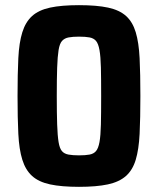

<svg xmlns="http://www.w3.org/2000/svg" viewBox="-20 -716 612 744"><path d="M286 8Q218 8 174 -1.5Q130 -11 104.5 -34Q79 -57 66.5 -97Q54 -137 51 -197.5Q48 -258 48 -344Q48 -430 51 -490.5Q54 -551 66.5 -591Q79 -631 104.5 -654Q130 -677 174 -686.5Q218 -696 286 -696Q355 -696 399 -686.5Q443 -677 468.5 -654Q494 -631 506 -591Q518 -551 521 -490.5Q524 -430 524 -344Q524 -258 521 -197.5Q518 -137 506 -97Q494 -57 468 -34Q442 -11 398 -1.5Q354 8 286 8ZM286 -114Q311 -114 327 -117Q343 -120 352 -130.5Q361 -141 365.5 -165.5Q370 -190 371 -233.5Q372 -277 372 -344Q372 -411 371 -454Q370 -497 365.5 -522Q361 -547 352 -557.5Q343 -568 327 -571Q311 -574 286 -574Q262 -574 246 -571Q230 -568 220.5 -557.5Q211 -547 207 -522Q203 -497 201.5 -454Q200 -411 200 -344Q200 -277 201.5 -233.5Q203 -190 207 -165.5Q211 -141 220 -130.5Q229 -120 245.5 -117Q262 -114 286 -114Z"/></svg>

Font: Saira SemiCondensed
Style: Bold
Weight: 700
Width: 4
Designer: Hector Gatti with collaboration of the Omnibus-Type team
Foundry: Omnibus-Type
Version: Version 1.101